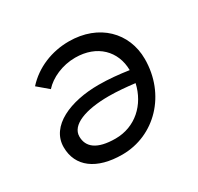

<svg xmlns="http://www.w3.org/2000/svg" viewBox="-119 -667 838 812"><g transform="rotate(-30 300.0 -261.0)"><path d="M304 -525C221 -525 141 -493 86 -432L138 -388C171 -425 230 -452 293 -452C400 -452 466 -384 467 -291C420 -298 370 -303 321 -303C185 -303 62 -252 62 -148C62 -53 137 3 262 3C420 3 546 -127 546 -300C546 -428 451 -525 304 -525ZM142 -154C142 -210 221 -240 335 -240C376 -240 420 -236 461 -231C440 -137 367 -70 271 -70C180 -70 142 -103 142 -154Z"/></g></svg>

Font: Fixel Display 20240404
Style: Italic
Weight: 400
Italic angle: -10°
Designer: AlfaBravo + MacPaw
Foundry: Kyrylo Tkachov, Marchela Mozhyna, Serhii Makarenko, Maria Weinstein, Zakhar Kryvoshyya
Version: Version 1.211;Glyphs 3.2 (3225)